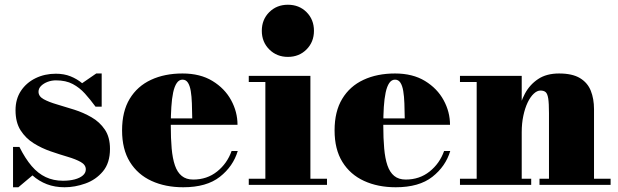

<svg xmlns="http://www.w3.org/2000/svg" viewBox="-20 -780 2609 810"><path d="M35 10V-160H62Q86.5 -111 113.5 -79.5Q140.5 -48 173 -32.8Q205.5 -17.5 245.5 -17.5Q273.5 -17.5 295.2 -23.2Q317 -29 329.5 -39.8Q342 -50.5 342 -65.5Q342 -84.5 320.8 -96.5Q299.5 -108.5 265.5 -118.5Q231.5 -128.5 193.8 -141.5Q156 -154.5 122.2 -175.5Q88.5 -196.5 67 -230Q45.5 -263.5 45.5 -315Q45.5 -362 68.2 -396.5Q91 -431 129.8 -450Q168.5 -469 215.5 -469Q250 -469 277.5 -458Q305 -447 326.5 -429L386 -470H409V-330H383Q361 -360 338.5 -385Q316 -410 287 -425.5Q258 -441 216 -441Q198 -441 181.2 -434.8Q164.5 -428.5 153.5 -417.8Q142.5 -407 142.5 -393Q142.5 -373.5 164.2 -361.5Q186 -349.5 220.5 -339.5Q255 -329.5 293.5 -317.2Q332 -305 366.2 -285.2Q400.5 -265.5 422.2 -233.5Q444 -201.5 444 -152Q444 -92.5 414.2 -57Q384.5 -21.5 340.2 -5.8Q296 10 252.5 10Q211.5 10 178 -2.8Q144.5 -15.5 117 -40L57.5 10Z M753 10Q677.5 10 619.2 -16.8Q561 -43.5 528 -96.8Q495 -150 495 -230Q495 -310 527.2 -363.2Q559.5 -416.5 617 -443.2Q674.5 -470 750 -470Q824.5 -470 876.2 -438.5Q928 -407 955 -357.5Q982 -308 982 -253.5H561.5V-280.5H791Q790.5 -314.5 789.5 -344Q788.5 -373.5 784.8 -396Q781 -418.5 772.8 -431.2Q764.5 -444 750 -444Q735.5 -444 725.8 -429.8Q716 -415.5 710.5 -389.8Q705 -364 702.8 -328.5Q700.5 -293 700.5 -250Q700.5 -196 704.2 -153.8Q708 -111.5 718 -82.2Q728 -53 746.8 -37.8Q765.5 -22.5 795 -22.5Q853.5 -22.5 896 -56.5Q938.5 -90.5 957 -143H983Q963.5 -78 907.5 -34Q851.5 10 753 10Z M1194.5 -540Q1147.5 -540 1116 -571.5Q1084.5 -603 1084.5 -650Q1084.5 -697.5 1116 -728.8Q1147.5 -760 1194.5 -760Q1242 -760 1273.2 -728.8Q1304.5 -697.5 1304.5 -650Q1304.5 -603 1273.2 -571.5Q1242 -540 1194.5 -540ZM1289.5 -460V-26H1359.5V0H1029.5V-26H1099.5V-434H1029.5V-460Z M1649.5 10Q1574 10 1515.8 -16.8Q1457.5 -43.5 1424.5 -96.8Q1391.5 -150 1391.5 -230Q1391.5 -310 1423.8 -363.2Q1456 -416.5 1513.5 -443.2Q1571 -470 1646.5 -470Q1721 -470 1772.8 -438.5Q1824.5 -407 1851.5 -357.5Q1878.5 -308 1878.5 -253.5H1458V-280.5H1687.5Q1687 -314.5 1686 -344Q1685 -373.5 1681.2 -396Q1677.5 -418.5 1669.2 -431.2Q1661 -444 1646.5 -444Q1632 -444 1622.2 -429.8Q1612.5 -415.5 1607 -389.8Q1601.5 -364 1599.2 -328.5Q1597 -293 1597 -250Q1597 -196 1600.8 -153.8Q1604.5 -111.5 1614.5 -82.2Q1624.5 -53 1643.2 -37.8Q1662 -22.5 1691.5 -22.5Q1750 -22.5 1792.5 -56.5Q1835 -90.5 1853.5 -143H1879.5Q1860 -78 1804 -34Q1748 10 1649.5 10Z M2181 -460V-26H2221V0H1920.5V-26H1991V-434H1920.5V-460ZM2486 -319.5V-26H2556V0H2256V-26H2296V-302.5Q2296 -344.5 2292.8 -364.8Q2289.5 -385 2281.8 -391.5Q2274 -398 2260 -398Q2246 -398 2231.8 -384.8Q2217.5 -371.5 2206 -347.5Q2194.5 -323.5 2187.8 -291.5Q2181 -259.5 2181 -222.5H2157.5Q2157.5 -261 2166 -304Q2174.5 -347 2194.5 -384.8Q2214.5 -422.5 2249.8 -446.2Q2285 -470 2338.5 -470Q2394.5 -470 2426.8 -450.5Q2459 -431 2472.5 -397Q2486 -363 2486 -319.5Z"/></svg>

Font: Bodoni Moda 9pt Black
Style: Regular
Weight: 900
Designer: Owen Earl
Foundry: indestructible type
Version: Version 2.005